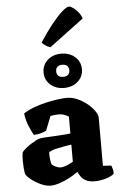

<svg xmlns="http://www.w3.org/2000/svg" viewBox="-66 -1075 705 1122"><g transform="rotate(-5 287.0 -513.5)"><path d="M185 3Q160 3 130.5 -10Q101 -23 76.5 -41.5Q52 -60 42 -77Q38 -95 36.5 -117.5Q35 -140 35 -157Q35 -173 36 -185.5Q37 -198 39 -206Q48 -217 62 -228.5Q76 -240 91.5 -250Q107 -260 120.5 -267Q134 -274 141 -276Q151 -279 175.5 -280.5Q200 -282 223 -283Q241 -284 257 -285Q273 -286 287 -287Q301 -288 311 -289Q321 -290 326 -291V-390Q307 -401 293.5 -404.5Q280 -408 270 -408Q261 -408 244.5 -406.5Q228 -405 219 -403L186 -319Q179 -315 159 -308.5Q139 -302 113 -301Q103 -317 87.5 -353Q72 -389 67 -431Q93 -448 127.5 -461Q162 -474 199 -482.5Q236 -491 269 -495.5Q302 -500 323 -500Q355 -500 386 -486Q417 -472 442.5 -451Q468 -430 483.5 -407.5Q499 -385 499 -368V-86L548 -83Q551 -76 554.5 -63.5Q558 -51 558 -35Q547 -24 527 -16Q507 -8 485 -4Q463 0 446 0Q412 0 392.5 -10.5Q373 -21 363 -36Q353 -51 347 -64Q325 -47 295.5 -31.5Q266 -16 236.5 -6.5Q207 3 185 3ZM252 -98Q261 -98 274.5 -102Q288 -106 302 -112.5Q316 -119 326 -125V-225Q316 -225 306 -222.5Q296 -220 280 -218Q256 -214 233 -208.5Q210 -203 193 -192Q192 -176 194 -155.5Q196 -135 201 -120Q212 -110 227 -104Q242 -98 252 -98ZM313 -559Q264 -559 232.5 -587.5Q201 -616 201 -659Q201 -703 232.5 -731.5Q264 -760 313 -760Q362 -760 394 -731.5Q426 -703 426 -659Q426 -616 394 -587.5Q362 -559 313 -559ZM313 -624Q332 -624 342 -633Q352 -642 352 -659Q352 -677 342 -686Q332 -695 313 -695Q295 -695 285 -686Q275 -677 275 -659Q275 -642 285 -633Q295 -624 313 -624ZM254 -803Q238 -807 224.5 -817Q211 -827 205 -835Q242 -892 277 -936Q312 -980 340 -1005Q368 -1030 382 -1030Q392 -1030 407 -1019Q422 -1008 436 -991Q450 -974 456 -954Z"/></g></svg>

Font: Texturina Medium 12pt Black
Style: Regular
Weight: 900
Version: Version 1.002